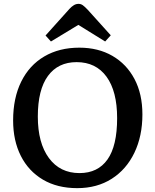

<svg xmlns="http://www.w3.org/2000/svg" viewBox="-20 -961 805 995"><path d="M380 14Q277 14 202.5 -30Q128 -74 88 -153Q48 -232 48 -337Q48 -453 90 -538Q132 -623 209.5 -668.5Q287 -714 391 -714Q489 -714 562.5 -671.5Q636 -629 677 -551.5Q718 -474 718 -368Q718 -256 676.5 -169.5Q635 -83 559 -34.5Q483 14 380 14ZM392 -64Q487 -64 537 -134.5Q587 -205 587 -349Q587 -488 532 -563.5Q477 -639 377 -639Q281 -639 228.5 -567.5Q176 -496 176 -357Q176 -220 233.5 -142Q291 -64 392 -64ZM244 -746 216 -777 340 -915Q351 -927 362.5 -934Q374 -941 387 -941Q399 -941 409 -934Q419 -927 435 -910L554 -778L525 -746L386 -832Z"/></svg>

Font: Literata 12pt Medium
Style: Regular
Weight: 500
Designer: Latin by Veronika Burian and Jose Scaglione. Greek by Irene Vlachou. Cyrillic by Vera Evstafieva.
Foundry: TypeTogether
Version: Version 3.002